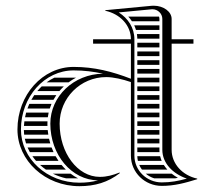

<svg xmlns="http://www.w3.org/2000/svg" viewBox="-20 -635 735 660"><path d="M241.2 -368H166.9C157.6 -363.6 148.6 -358.2 140.2 -352H216C223.9 -357.9 232.3 -363.3 241.2 -368ZM199.4 -338H123.3C118.1 -333 113 -327.7 108.3 -322H184.3C189 -327.6 194 -333 199.4 -338ZM173.6 -308H97.7C94.2 -302.9 90.9 -297.5 87.8 -292H163.8C166.8 -297.5 170.1 -302.8 173.6 -308ZM157 -278H80.8C78.4 -272.8 76.2 -267.5 74.3 -262H151.1C152.8 -267.4 154.8 -272.8 157 -278ZM147.2 -248H69.8C68.4 -242.8 67.1 -237.4 66.1 -232H144.4C145.1 -237.4 146 -242.8 147.2 -248ZM143.2 -218H63.8C63.1 -212.7 62.6 -207.4 62.3 -202H143.1C143 -204.7 143 -207.3 143 -210C143 -212.7 143.1 -215.3 143.2 -218ZM248.3 -22C239.3 -26.6 230.8 -31.9 222.8 -38H161.7C175.8 -31 191.1 -25.6 207.1 -22ZM181.1 -82C177.6 -87.1 174.3 -92.5 171.2 -98H91.4C95.2 -92.5 99.4 -87.1 103.9 -82ZM191.6 -68H117.7C124 -62.3 130.7 -56.9 137.8 -52H206.4C201.2 -57 196.3 -62.4 191.6 -68ZM144 -188H62C62.1 -182.6 62.4 -177.3 63 -172H146C145.1 -177.3 144.5 -182.6 144 -188ZM148.6 -158H65.3C66.4 -152.6 67.8 -147.2 69.5 -142H152.8C151.2 -147.2 149.8 -152.6 148.6 -158ZM157.4 -128H74.7C77.1 -122.5 79.7 -117.2 82.6 -112H164.1C161.7 -117.2 159.4 -122.5 157.4 -128ZM420.9 -578C425.6 -573 429.7 -567.6 433.4 -562H528V-570C528 -572.8 527.5 -575.5 526.5 -578ZM441.3 -548C443.7 -542.9 445.8 -537.5 447.4 -532H528V-548ZM450.6 -518C451.4 -512.8 451.9 -507.5 452 -502H528V-518ZM528 -202V-218H452V-202ZM528 -188H452V-172H528ZM528 -158H452V-142H528ZM528 -128H452V-112H528.3C528.1 -114.6 528 -117.3 528 -120ZM528 -488H452V-472H528ZM528 -458H452V-442H528ZM528 -428H452V-412H528ZM528 -398H452V-382H528ZM528 -368H452V-352H528ZM528 -338H452V-322H528ZM528 -308H452V-292H528ZM528 -278H452V-262H528ZM528 -248H452V-232H528ZM535.8 -82C533.6 -87.1 531.8 -92.5 530.5 -98H452C452.2 -92.5 452.8 -87.2 454 -82ZM543.1 -68H458.6C461.1 -62.3 464.2 -56.9 467.9 -52H555.3C550.8 -57 546.7 -62.4 543.1 -68ZM570.2 -38H481C489.4 -30.9 499.2 -25.4 510 -22H582.2C585.3 -22.5 588.4 -23.1 591.5 -23.8C583.9 -28 576.8 -32.8 570.2 -38ZM442 -500C442 -539.2 420.1 -572.2 388.1 -592.3L500.6 -603C501.7 -603.1 502.8 -603.2 503.9 -603.2C522.4 -603.2 538 -588.3 538 -570V-120C538 -74.4 573.6 -37.8 622.3 -21C592.3 -12.8 567.1 -8 536 -8C484.4 -8 442 -48.9 442 -100ZM334.1 -381.7C233.8 -380.4 153 -304 153 -210C153 -102.7 226.4 -15.5 317.3 -15.1C296.7 -9.4 276.2 -7 253 -7C141.1 -7 52 -89.9 52 -190C52 -302.1 133.1 -393 233 -393C268.5 -393 301.8 -388.9 334.1 -381.7ZM40 -190C40 -82.4 135.4 5 253 5C306 5 351 -8 392 -40L391 -42C368 -33 348 -27 323 -27C246.8 -27 185 -109 185 -210C185 -298.3 256.7 -370 345 -370C370.3 -370 401.8 -362.5 430 -352.9V-100C430 -42 478 4 536 4C580 4 616 -6 658 -19V-21C607 -32 570 -72 570 -120V-485H645V-500H570V-570C570 -594.5 542.7 -615.4 508.2 -615.4C505.5 -615.4 502.8 -615.3 500 -615L342 -600V-598C393 -587 430 -548 430 -500H300V-485H430V-364.3C365.5 -389.1 304.4 -405 233 -405C126.5 -405 40 -308.7 40 -190Z"/></svg>

Font: SortefaxS02
Style: Medium
Weight: 500
Designer: gluk
Foundry: gluk
Version: Version 0.261